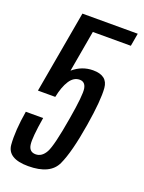

<svg xmlns="http://www.w3.org/2000/svg" viewBox="-138 -738 604 807"><g transform="rotate(20 164.5 -335.0)"><path d="M92 5.5Q-0.5 5.5 -5.2 -55.5Q-10 -116.5 5 -206H82.5Q67 -113 71.5 -82.5Q76 -52 104.5 -52Q132.5 -52 149.5 -83.2Q166.5 -114.5 188 -242.5Q207 -353.5 202 -381.8Q197 -410 172 -410Q145.5 -410 127.5 -382.2Q109.5 -354.5 100 -307H22.5L87.5 -675H335L325 -617.5H155L122.5 -432.5Q162 -466.5 212 -466.5Q276.5 -466.5 281 -412.8Q285.5 -359 266.5 -243Q245.5 -114 217.8 -54.2Q190 5.5 92 5.5Z"/></g></svg>

Font: Anybody Condensed Regular
Style: Italic
Weight: 400
Width: 3
Italic angle: -10°
Designer: Tyler Finck
Foundry: Etcetera Type Company
Version: Version 1.010; ttfautohint (v1.8.3) -l 8 -r 50 -G 200 -x 14 